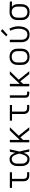

<svg xmlns="http://www.w3.org/2000/svg" viewBox="2144 -2948 811 5140"><g transform="rotate(-90 2550.0 -377.5)"><path d="M422 0Q402 0 381 -3.5Q360 -7 341.5 -16Q323 -25 308 -40Q293 -55 284 -74Q275 -93 271.5 -113.5Q268 -134 268 -155V-462H91V-520H509V-462H332V-155Q332 -136 337 -117.5Q342 -99 354.5 -84.5Q367 -70 385.5 -64Q404 -58 422 -58H511V0Z M867 8Q839 8 812 2Q785 -4 761.5 -18.5Q738 -33 721 -55Q704 -77 693.5 -102.5Q683 -128 679 -155.5Q675 -183 675 -210V-310Q675 -337 679 -364.5Q683 -392 693.5 -417.5Q704 -443 721 -465Q738 -487 761.5 -501.5Q785 -516 812 -522Q839 -528 867 -528Q897 -528 924.5 -514.5Q952 -501 972 -478.5Q992 -456 1006 -429Q1020 -402 1030 -374Q1037 -410 1044 -447Q1051 -484 1058 -520H1123Q1108 -456 1094 -391.5Q1080 -327 1064 -263Q1081 -198 1095 -132Q1109 -66 1125 0H1060Q1053 -38 1045.5 -76Q1038 -114 1031 -152Q1021 -123 1007 -95Q993 -67 973.5 -43.5Q954 -20 925.5 -6Q897 8 867 8ZM867 -50Q890 -50 910 -62Q930 -74 944 -92.5Q958 -111 967.5 -132Q977 -153 984 -174.5Q991 -196 997 -218.5Q1003 -241 1008 -263Q1003 -285 997 -306.5Q991 -328 983.5 -349.5Q976 -371 966.5 -391.5Q957 -412 943 -429.5Q929 -447 909 -458.5Q889 -470 867 -470Q847 -470 828 -465Q809 -460 794 -448.5Q779 -437 768 -420.5Q757 -404 750.5 -386Q744 -368 742 -348.5Q740 -329 740 -310V-210Q740 -191 742 -171.5Q744 -152 750.5 -134Q757 -116 768 -99.5Q779 -83 794 -71.5Q809 -60 828 -55Q847 -50 867 -50Z M1310 0V-520H1375V-256L1629 -520H1715L1487 -284L1715 0H1635L1450 -231L1444 -239L1375 -167V0Z M2222 0Q2202 0 2181 -3.5Q2160 -7 2141.5 -16Q2123 -25 2108 -40Q2093 -55 2084 -74Q2075 -93 2071.5 -113.5Q2068 -134 2068 -155V-462H1891V-520H2309V-462H2132V-155Q2132 -136 2137 -117.5Q2142 -99 2154.5 -84.5Q2167 -70 2185.5 -64Q2204 -58 2222 -58H2311V0Z M2613 0Q2591 0 2569.5 -6.5Q2548 -13 2532 -28.5Q2516 -44 2510 -65.5Q2504 -87 2504 -109V-520H2568V-109Q2568 -100 2570.5 -90Q2573 -80 2579 -72.5Q2585 -65 2594 -61.5Q2603 -58 2613 -58H2668V0Z M2810 0V-520H2875V-256L3129 -520H3215L2987 -284L3215 0H3135L2950 -231L2944 -239L2875 -167V0Z M3600 8Q3571 8 3542 3Q3513 -2 3487 -15.5Q3461 -29 3440 -50Q3419 -71 3406 -97Q3393 -123 3388 -152Q3383 -181 3383 -210V-310Q3383 -339 3388 -368Q3393 -397 3406 -423Q3419 -449 3440 -470Q3461 -491 3487 -504.5Q3513 -518 3542 -523Q3571 -528 3600 -528Q3629 -528 3658 -523Q3687 -518 3713 -504.5Q3739 -491 3760 -470Q3781 -449 3794 -423Q3807 -397 3812 -368Q3817 -339 3817 -310V-210Q3817 -181 3812 -152Q3807 -123 3794 -97Q3781 -71 3760 -50Q3739 -29 3713 -15.5Q3687 -2 3658 3Q3629 8 3600 8ZM3600 -50Q3621 -50 3642 -54Q3663 -58 3681 -68Q3699 -78 3713.5 -93.5Q3728 -109 3736.5 -128Q3745 -147 3748.5 -168Q3752 -189 3752 -210V-310Q3752 -331 3748.5 -352Q3745 -373 3736.5 -392Q3728 -411 3713.5 -426.5Q3699 -442 3681 -452Q3663 -462 3642 -466Q3621 -470 3600 -470Q3579 -470 3558 -466Q3537 -462 3519 -452Q3501 -442 3486.5 -426.5Q3472 -411 3463.5 -392Q3455 -373 3451.5 -352Q3448 -331 3448 -310V-210Q3448 -189 3451.5 -168Q3455 -147 3463.5 -128Q3472 -109 3486.5 -93.5Q3501 -78 3519 -68Q3537 -58 3558 -54Q3579 -50 3600 -50Z M4196 8Q4168 8 4140 2Q4112 -4 4087 -17.5Q4062 -31 4043 -52.5Q4024 -74 4012 -100Q4000 -126 3995.5 -154Q3991 -182 3991 -210V-520H4056V-210Q4056 -190 4059 -170Q4062 -150 4069.5 -131.5Q4077 -113 4089.5 -97Q4102 -81 4119 -70.5Q4136 -60 4155.5 -55Q4175 -50 4195 -50Q4222 -50 4247.5 -59.5Q4273 -69 4291 -88Q4309 -107 4320.5 -131Q4332 -155 4339 -180.5Q4346 -206 4349 -232.5Q4352 -259 4352 -285Q4352 -343 4338 -399.5Q4324 -456 4298 -507L4355 -534Q4385 -476 4401 -413Q4417 -350 4417 -285Q4417 -250 4412 -216Q4407 -182 4396.5 -149Q4386 -116 4368 -86Q4350 -56 4324 -33.5Q4298 -11 4264 -1.5Q4230 8 4196 8ZM4188 -581 4148 -619 4290 -763 4340 -717Z M4799 8Q4770 8 4741 3Q4712 -2 4686 -15.5Q4660 -29 4639.5 -50Q4619 -71 4606 -97Q4593 -123 4588 -152Q4583 -181 4583 -210V-310Q4583 -338 4587.5 -365.5Q4592 -393 4604 -418.5Q4616 -444 4635 -465Q4654 -486 4678.5 -500Q4703 -514 4730 -521Q4757 -528 4785 -528Q4789 -528 4792.5 -528Q4796 -528 4800 -528L5079 -520V-462L4936 -466Q4955 -453 4969 -435.5Q4983 -418 4992.5 -397.5Q5002 -377 5005.5 -354.5Q5009 -332 5009 -310V-210Q5009 -181 5004 -152.5Q4999 -124 4987 -98Q4975 -72 4955 -51Q4935 -30 4910 -16Q4885 -2 4856.5 3Q4828 8 4799 8ZM4799 -50Q4820 -50 4840 -54Q4860 -58 4877.5 -68.5Q4895 -79 4908.5 -95Q4922 -111 4930 -130Q4938 -149 4941 -169.5Q4944 -190 4944 -210V-310Q4944 -329 4941.5 -348.5Q4939 -368 4932 -386Q4925 -404 4913 -419.5Q4901 -435 4885 -446.5Q4869 -458 4850.5 -463.5Q4832 -469 4812 -470H4800Q4797 -470 4794.5 -470Q4792 -470 4790 -470Q4770 -470 4750.5 -464.5Q4731 -459 4713.5 -448.5Q4696 -438 4683 -422.5Q4670 -407 4662 -388.5Q4654 -370 4651 -350Q4648 -330 4648 -310V-210Q4648 -189 4651.5 -168.5Q4655 -148 4663.5 -129Q4672 -110 4686 -94Q4700 -78 4718.5 -68Q4737 -58 4757.5 -54Q4778 -50 4799 -50Z"/></g></svg>

Font: Iosevka Aile Custom Light
Style: Regular
Weight: 300
Designer: Belleve Invis
Foundry: Belleve Invis
Version: Version 17.0.2; ttfautohint (v1.8.3)